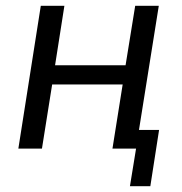

<svg xmlns="http://www.w3.org/2000/svg" viewBox="-20 -510 626 659"><path d="M426 129 447 0H366L401 -220H159L124 0H43L120 -490H201L169 -286H411L444 -490H525L457 -64H526L496 129Z"/></svg>

Font: Nunito Sans 10pt SemiCondensed
Style: Italic
Weight: 400
Width: 4
Italic angle: -9°
Designer: Vernon Adams
Foundry: Vernon Adams
Version: Version 3.101;gftools[0.9.27]